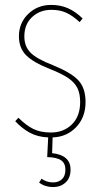

<svg xmlns="http://www.w3.org/2000/svg" viewBox="-20 -549 418 781"><path d="M194 10 192 74Q267 82 267 141Q267 175 246.5 193.5Q226 212 196 212Q164 212 139 194L149 178Q170 193 196 193Q218 193 232 180Q246 167 246 141Q246 115 228.5 103Q211 91 172 90L176 10Q133 8 101.5 -9Q70 -26 42 -56L55 -70Q86 -39 115.5 -24.5Q145 -10 187 -10Q239 -10 272.5 -43Q306 -76 306 -134Q306 -169 294.5 -191.5Q283 -214 257.5 -231.5Q232 -249 184 -268Q115 -295 86 -324.5Q57 -354 57 -401Q57 -456 95 -492.5Q133 -529 188 -529Q226 -529 256.5 -515.5Q287 -502 316 -474L304 -459Q276 -485 250 -497Q224 -509 189 -509Q142 -509 110.5 -479.5Q79 -450 79 -401Q79 -360 104.5 -334.5Q130 -309 195 -284Q269 -254 298.5 -222.5Q328 -191 328 -134Q328 -72 290 -32Q252 8 194 10Z"/></svg>

Font: Fira Sans Extra Condensed Thin
Style: Regular
Weight: 250
Width: 1
Designer: Carrois Corporate & Edenspiekermann AG
Foundry: Carrois Corporate GbR & Edenspiekermann AG
Version: Version 4.203